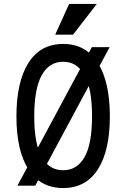

<svg xmlns="http://www.w3.org/2000/svg" viewBox="-20 -938 640 970"><path d="M534 -700 158 0H68L444 -700ZM153 -350Q153 -212 190.5 -145Q228 -78 299 -78Q370 -78 407.5 -145Q445 -212 445 -350Q445 -489 407.5 -557.5Q370 -626 299 -626Q228 -626 190.5 -557.5Q153 -489 153 -350ZM535 -350Q535 -177 474.5 -82.5Q414 12 299 12Q184 12 123.5 -82.5Q63 -177 63 -350Q63 -524 123.5 -620Q184 -716 299 -716Q414 -716 474.5 -620Q535 -524 535 -350ZM469 -918 349 -763H259L329 -918Z"/></svg>

Font: Fliege Mono Thin
Style: Regular
Weight: 100
Version: Version 0.020;Glyphs 3.3 (3306)